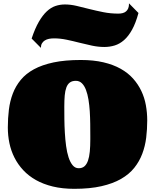

<svg xmlns="http://www.w3.org/2000/svg" viewBox="-20 -1165 967 1197"><path d="M442.9 12.2Q369.1 12.2 309.6 -2.2Q250 -16.6 204.1 -42.5Q158.2 -68.4 125 -104Q91.8 -139.6 70.3 -182.1Q48.8 -224.6 38.8 -272.2Q28.8 -319.8 28.8 -370.1Q28.8 -427.7 35.4 -481.2Q42 -534.7 59.8 -581.5Q77.6 -628.4 109.4 -667Q141.1 -705.6 191.7 -733.2Q242.2 -760.7 314 -775.9Q385.7 -791 483.9 -791Q563 -791 624.5 -776.6Q686 -762.2 732.2 -736.3Q778.3 -710.4 809.8 -675Q841.3 -639.6 861.1 -597.9Q880.9 -556.2 889.4 -509.3Q897.9 -462.4 897.9 -414.1Q897.9 -359.4 891.4 -306.4Q884.8 -253.4 866.9 -206.1Q849.1 -158.7 817.1 -118.7Q785.2 -78.6 734.6 -49.6Q684.1 -20.5 612.3 -4.2Q540.5 12.2 442.9 12.2ZM470.7 -116.2Q492.7 -116.2 506.6 -128.4Q520.5 -140.6 528.6 -163.6Q536.6 -186.5 539.8 -219.7Q543 -252.9 543 -294.9V-316.9Q543 -354 542.5 -393.8Q542 -433.6 539.6 -471.9Q537.1 -510.3 531.5 -544.4Q525.9 -578.6 515.9 -604.7Q505.9 -630.9 490.5 -646Q475.1 -661.1 452.6 -661.1Q429.7 -661.1 415.5 -650.6Q401.4 -640.1 393.8 -619.9Q386.2 -599.6 383.5 -569.8Q380.9 -540 380.9 -501Q380.9 -465.3 381.3 -422.9Q381.8 -380.4 384.3 -337.6Q386.7 -294.9 392.1 -254.9Q397.5 -214.8 407.5 -184.1Q417.5 -153.3 432.9 -134.8Q448.2 -116.2 470.7 -116.2ZM843.3 -1084Q826.2 -1021 803.5 -980Q780.8 -939 753.4 -915Q726.1 -891.1 695.1 -881.6Q664.1 -872.1 630.4 -872.1Q593.3 -872.1 553.7 -880.4Q514.2 -888.7 474.4 -898.9Q434.6 -909.2 394.8 -917.5Q355 -925.8 316.9 -925.8Q300.3 -925.8 285.4 -922.9Q270.5 -919.9 259.3 -912.8Q248 -905.8 241.5 -894.5Q234.9 -883.3 234.9 -866.7Q234.9 -864.7 236.8 -864.7L177.2 -924.8Q198.2 -987.8 221.9 -1028.8Q245.6 -1069.8 271.5 -1094Q297.4 -1118.2 325.7 -1127.7Q354 -1137.2 384.8 -1137.2Q419.9 -1137.2 458 -1128.2Q496.1 -1119.1 537.6 -1108.6Q579.1 -1098.1 624.3 -1089.1Q669.4 -1080.1 717.8 -1080.1Q732.4 -1080.1 744.6 -1083.3Q756.8 -1086.4 765.6 -1093.8Q774.4 -1101.1 779.3 -1112.8Q784.2 -1124.5 784.2 -1141.6Q784.2 -1144 783.2 -1145Z"/></svg>

Font: Corben
Style: Bold
Weight: 700
Designer: vernon adams
Foundry: vernon adams
Version: Version 1.101; ttfautohint (v1.6)